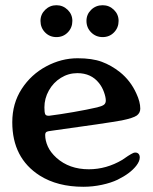

<svg xmlns="http://www.w3.org/2000/svg" viewBox="-20 -705 587 735"><path d="M132 -33Q27 -100 27 -237Q27 -309 63 -364.5Q99 -420 157 -451Q215 -482 277 -482Q333 -482 369.5 -468.5Q406 -455 439 -429Q480 -396 502 -347Q517 -315 517 -289Q517 -273 504 -263Q490 -253 446 -244Q385 -233 181 -205Q163 -203 158 -200Q153 -197 153 -188Q153 -167 163 -144.5Q173 -122 196 -101Q245 -57 320 -57Q387 -57 448 -93L470 -108Q472 -109 481.5 -115Q491 -121 498 -121Q506 -121 510.5 -116Q515 -111 515 -102Q515 -88 502 -71Q479 -41 430 -17Q405 -5 370 2.5Q335 10 299 10Q200 10 132 -33ZM169 -262Q209 -267 261 -276Q313 -285 352 -294Q372 -299 378.5 -304.5Q385 -310 385 -320Q385 -333 378 -352.5Q371 -372 359 -387Q329 -425 276 -425Q242 -425 213 -407Q184 -389 167 -358.5Q150 -328 150 -294Q150 -275 153 -268Q156 -261 169 -262ZM135 -625Q135 -650 153 -667.5Q171 -685 196 -685Q221 -685 239 -667.5Q257 -650 257 -625Q257 -599 239.5 -581Q222 -563 196 -563Q170 -563 152.5 -581Q135 -599 135 -625ZM373 -685Q398 -685 416 -667.5Q434 -650 434 -625Q434 -599 416.5 -581Q399 -563 373 -563Q347 -563 329 -581Q311 -599 311 -625Q311 -650 329 -667.5Q347 -685 373 -685Z"/></svg>

Font: Raigarh Medium
Style: Regular
Weight: 500
Designer: jaikishan Patel
Foundry: MagicType
Version: Version 1.000